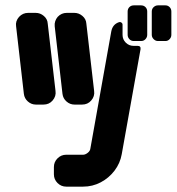

<svg xmlns="http://www.w3.org/2000/svg" viewBox="-20 -696 659 716"><path d="M619 -566Q619 -557 612.5 -550Q606 -543 597 -543H569Q560 -543 553 -550Q546 -557 546 -566V-653Q546 -663 553 -669.5Q560 -676 569 -676H597Q606 -676 612.5 -669.5Q619 -663 619 -653ZM529 -566Q529 -557 522.5 -550Q516 -543 506 -543H479Q469 -543 462.5 -550Q456 -557 456 -566V-653Q456 -663 462.5 -669.5Q469 -676 479 -676H506Q516 -676 522.5 -669.5Q529 -663 529 -653ZM331 -357Q334 -337 320 -321Q307 -306 286 -306H258Q241 -306 228 -317.5Q215 -329 213 -346L184 -598Q183 -608 186 -617Q189 -626 195 -633Q209 -648 229 -648H257Q274 -648 287.5 -636.5Q301 -625 302 -608ZM187 -357Q190 -337 176 -321Q163 -306 142 -306H114Q97 -306 84 -317.5Q71 -329 69 -346L40 -598Q37 -617 51 -633Q65 -648 85 -648H113Q130 -648 143.5 -636.5Q157 -625 158 -608ZM504 -512 434 -121Q428 -87 407 -59.5Q386 -32 355.5 -16Q325 0 290 0H227Q208 0 194.5 -13.5Q181 -27 181 -46V-73Q181 -92 194.5 -105.5Q208 -119 227 -119H290Q298 -119 307 -126Q316 -133 317 -142L395 -579Q400 -605 423 -613Q428 -615 432.5 -612Q437 -609 437 -604V-566Q437 -549 449 -537Q461 -525 478 -525H493Q506 -525 504 -512Z"/></svg>

Font: Monomaniac One
Style: Regular
Weight: 400
Version: Version 1.000; ttfautohint (v1.8.3)